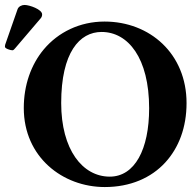

<svg xmlns="http://www.w3.org/2000/svg" viewBox="-37 -745 778 775"><path d="M716 -329C716 -528 568 -658 385 -658C285 -658 198 -615 140 -546C88 -484 59 -401 59 -309C59 -111 216 10 386 10C489 10 573 -27 630 -89C685 -149 716 -231 716 -329ZM373 -616C480 -616 565 -511 565 -308C565 -142 507 -32 406 -32C296 -32 210 -141 210 -329C210 -533 284 -616 373 -616ZM62 -725C51 -725 38 -719 34 -708L-16 -565C-17 -562 -17 -557 -17 -556C-17 -549 5 -542 13 -542C17 -542 21 -546 24 -550L128 -672C132 -677 133 -682 133 -687C133 -707 82 -725 62 -725Z"/></svg>

Font: Libertinus Serif
Style: Bold
Weight: 700
Designer: Philipp H. Poll, Khaled Hosny
Foundry: Caleb Maclennan
Version: Version 7.050;RELEASE